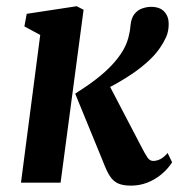

<svg xmlns="http://www.w3.org/2000/svg" viewBox="-20 -588 574 618"><path d="M47.5 0 109.5 -475.5 58.5 -503 66 -543.5 227 -568 249 -556.5 175 0ZM401.5 9.5Q375 9.5 359.2 2Q343.5 -5.5 333 -22.2Q322.5 -39 312 -67L222 -286.5Q260 -310.5 289.5 -333.2Q319 -356 340.5 -379Q362 -402 376.5 -426.5Q387.5 -446 393 -466Q398.5 -486 400 -506Q402.5 -530.5 413.2 -543.5Q424 -556.5 438.8 -561.2Q453.5 -566 466 -566Q494.5 -566 508.8 -550.5Q523 -535 523 -511.5Q523 -487 514.8 -468.8Q506.5 -450.5 495 -434Q480 -412 458.2 -392Q436.5 -372 411 -354.2Q385.5 -336.5 358.5 -321.2Q331.5 -306 305.5 -293L320.5 -335L432.5 -120.5Q447.5 -91 455 -80.5Q462.5 -70 473 -70Q484 -70 495.5 -75.5Q507 -81 519.5 -95.5L534 -65.5Q519 -42.5 498.2 -25.8Q477.5 -9 453.2 0.2Q429 9.5 401.5 9.5Z"/></svg>

Font: Merriweather Light 18pt
Style: Bold Italic
Weight: 700
Italic angle: -7.8°
Version: Version 2.101